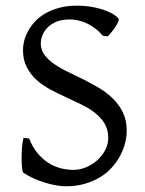

<svg xmlns="http://www.w3.org/2000/svg" viewBox="-20 -650 516 685"><path d="M432.1 -184.1Q432.1 -162.1 426.3 -139.2Q420.4 -116.2 408.4 -94Q396.5 -71.8 378.7 -52Q360.8 -32.2 336.7 -17.6Q312.5 -2.9 282 5.9Q251.5 14.6 214.8 14.6Q198.7 14.6 179.7 11.2Q160.6 7.8 140.6 1.7Q120.6 -4.4 100.8 -13.2Q81.1 -22 64 -33.2Q60.5 -35.2 58.8 -49.8Q57.1 -64.5 57.1 -84.2Q57.1 -104 58.6 -124.5Q60.1 -145 64 -158.2L84 -155.8Q95.2 -127 112.1 -106Q128.9 -85 149.4 -71Q169.9 -57.1 193.6 -50.5Q217.3 -43.9 242.2 -43.9Q264.2 -43.9 286.4 -53Q308.6 -62 326.2 -77.6Q343.8 -93.3 355 -114Q366.2 -134.8 366.2 -158.2Q366.2 -188 353 -209.5Q339.8 -231 318.6 -247.6Q297.4 -264.2 270 -277.3Q242.7 -290.5 214.1 -303.7Q185.5 -316.9 158.2 -331.5Q130.9 -346.2 109.6 -365.7Q88.4 -385.3 75.2 -410.9Q62 -436.5 62 -472.2Q62 -487.3 66.4 -504.9Q70.8 -522.5 80.6 -540Q90.3 -557.6 105.7 -574Q121.1 -590.3 142.8 -602.8Q164.6 -615.2 192.9 -622.6Q221.2 -629.9 256.8 -629.9Q278.8 -629.9 301 -626.5Q323.2 -623 342.5 -617.2Q361.8 -611.3 377.4 -603Q393.1 -594.7 401.9 -585Q405.3 -582 402.1 -573.5Q398.9 -564.9 392.3 -554.9Q385.7 -544.9 377.7 -535.2Q369.6 -525.4 363.8 -520L346.2 -522.9Q332.5 -539.1 317.6 -550Q302.7 -561 287.4 -567.9Q272 -574.7 256.8 -577.6Q241.7 -580.6 228 -580.6Q200.7 -580.6 181.4 -572.5Q162.1 -564.5 149.7 -551.8Q137.2 -539.1 131.3 -523.9Q125.5 -508.8 125.5 -495.1Q125.5 -472.2 138.7 -454.3Q151.9 -436.5 173.3 -421.6Q194.8 -406.7 222.4 -393.6Q250 -380.4 278.8 -366Q307.6 -351.6 335.2 -335Q362.8 -318.4 384.3 -296.9Q405.8 -275.4 418.9 -247.8Q432.1 -220.2 432.1 -184.1Z"/></svg>

Font: Gentium Unicode
Style: Regular
Weight: 400
Version: Version 1.009